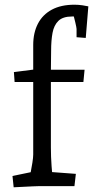

<svg xmlns="http://www.w3.org/2000/svg" viewBox="-20 -790 405 815"><path d="M38 5 33 -43 144 -66 105 -29Q106 -37 110 -57Q114 -77 117.5 -99.5Q121 -122 121 -134V-454L134 -442H42L39 -484L133 -496L121 -478V-599Q121 -651 141 -689.5Q161 -728 200 -749Q239 -770 296 -770Q313 -770 330 -767.5Q347 -765 355 -763L344 -629L305 -632V-667Q305 -672 299.5 -695.5Q294 -719 286 -747L334 -720Q326 -720 317 -720Q308 -720 300 -720Q292 -720 286 -720Q247 -720 228 -701.5Q209 -683 203 -650.5Q197 -618 197 -575.5Q197 -533 196 -485L183 -494H339L334 -442H183L196 -460V-164Q196 -125 199 -84Q202 -43 205 -25L168 -62L302 -52L296 0H148Q138 0 119 1Q100 2 78.5 3Q57 4 38 5Z"/></svg>

Font: Andada Pro
Style: Regular
Weight: 400
Designer: Carolina Giovagnoli
Foundry: Huerta Tipografica
Version: Version 3.003